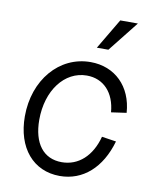

<svg xmlns="http://www.w3.org/2000/svg" viewBox="-83 -789 703 869"><g transform="rotate(10 268.0 -354.5)"><path d="M251 16C357 16 439 -56 475 -182L409 -192C385 -101 326 -47 249 -47C165 -47 116 -110 116 -219C116 -353 191 -453 294 -453C371 -453 423 -397 430 -308L500 -318C492 -438 412 -516 300 -516C156 -516 49 -390 49 -223C49 -78 129 16 251 16ZM316 -585H369L480 -725H399Z"/></g></svg>

Font: Uncut Sans Book Italic
Style: Regular
Weight: 350
Italic angle: -11°
Designer: Kasper Nordkvist
Foundry: UNCUT.wtf
Version: Version 1.304;Glyphs 3.2 (3246)